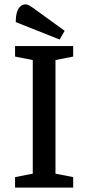

<svg xmlns="http://www.w3.org/2000/svg" viewBox="-20 -859 405 879"><path d="M49 0V-48L130 -64V-584L49 -600V-648H315V-600L234 -584V-64L315 -48V0ZM253 -678 52 -758Q52 -783 57 -801Q62 -819 72.5 -829Q83 -839 96 -839Q106 -839 117.5 -832Q129 -825 142 -815L276 -718Z"/></svg>

Font: Faustina Light Medium
Style: Regular
Weight: 500
Version: Version 1.200